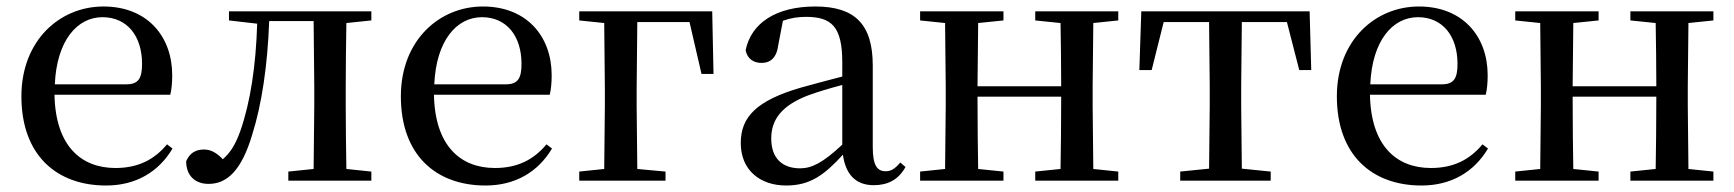

<svg xmlns="http://www.w3.org/2000/svg" viewBox="-20 -557 5346 592"><path d="M307 15C399 15 469 -27 512 -99L495 -112C456 -65 406 -39 336 -39C229 -39 151 -108 148 -265H505C509 -281 511 -301 511 -325C511 -445 434 -537 299 -537C164 -537 46 -432 46 -260C46 -78 155 15 307 15ZM149 -297C155 -432 218 -504 296 -504C372 -504 418 -446 418 -360C418 -316 407 -297 370 -297Z M946 0H1125V-28L1048 -36C1047 -92 1046 -175 1046 -230V-292C1046 -346 1047 -430 1048 -486L1125 -494V-522H686V-494L773 -484C769 -354 752 -242 721 -153C706 -111 690 -86 667 -66C648 -86 630 -96 609 -96C583 -96 565 -85 554 -60C554 -15 582 10 623 10C678 10 724 -28 758 -143C787 -235 805 -355 810 -492H947L949 -292V-230L947 -36L869 -28V0Z M1477 15C1569 15 1639 -27 1682 -99L1665 -112C1626 -65 1576 -39 1506 -39C1399 -39 1321 -108 1318 -265H1675C1679 -281 1681 -301 1681 -325C1681 -445 1604 -537 1469 -537C1334 -537 1216 -432 1216 -260C1216 -78 1325 15 1477 15ZM1319 -297C1325 -432 1388 -504 1466 -504C1542 -504 1588 -446 1588 -360C1588 -316 1577 -297 1540 -297Z M1766 -494 1843 -486 1845 -284V-230L1843 -36L1766 -28V0H2032V-28L1945 -36L1943 -230V-284L1945 -489H2106L2143 -329H2180L2176 -522H1766Z M2674 14C2718 14 2750 -3 2772 -42L2756 -56C2739 -36 2727 -29 2711 -29C2685 -29 2671 -46 2671 -104V-355C2671 -483 2615 -537 2494 -537C2373 -537 2296 -486 2279 -402C2284 -377 2302 -363 2328 -363C2355 -363 2375 -378 2380 -420L2394 -493C2419 -502 2442 -505 2465 -505C2544 -505 2577 -475 2577 -365V-321C2535 -310 2489 -298 2450 -287C2312 -247 2264 -196 2264 -116C2264 -32 2324 15 2404 15C2478 15 2521 -17 2579 -80C2587 -21 2617 14 2674 14ZM2577 -111C2517 -55 2483 -38 2447 -38C2393 -38 2358 -68 2358 -130C2358 -189 2391 -232 2472 -263C2502 -274 2539 -285 2577 -295Z M3172 -494 3250 -486C3251 -432 3252 -351 3252 -291H2994L2996 -486L3074 -494V-522H2817V-494L2894 -486L2896 -292V-230L2894 -36L2817 -28V0H3074V-28L2996 -36C2995 -92 2994 -179 2994 -259H3252C3252 -179 3251 -92 3250 -36L3172 -28V0H3428V-28L3351 -36L3349 -230V-292L3351 -486L3428 -494V-522H3172Z M3707 0H3898V-28L3809 -37L3807 -230V-292L3809 -489H3948L3986 -341H4023L4018 -522H3499L3493 -341H3531L3568 -489H3708L3710 -292V-230L3708 -37L3619 -28V0Z M4363 15C4455 15 4525 -27 4568 -99L4551 -112C4512 -65 4462 -39 4392 -39C4285 -39 4207 -108 4204 -265H4561C4565 -281 4567 -301 4567 -325C4567 -445 4490 -537 4355 -537C4220 -537 4102 -432 4102 -260C4102 -78 4211 15 4363 15ZM4205 -297C4211 -432 4274 -504 4352 -504C4428 -504 4474 -446 4474 -360C4474 -316 4463 -297 4426 -297Z M5007 -494 5085 -486C5086 -432 5087 -351 5087 -291H4829L4831 -486L4909 -494V-522H4652V-494L4729 -486L4731 -292V-230L4729 -36L4652 -28V0H4909V-28L4831 -36C4830 -92 4829 -179 4829 -259H5087C5087 -179 5086 -92 5085 -36L5007 -28V0H5263V-28L5186 -36L5184 -230V-292L5186 -486L5263 -494V-522H5007Z"/></svg>

Font: Source Han Serif SC Medium
Style: Regular
Weight: 500
Designer: Ryoko NISHIZUKA 西塚涼子 (kana & ideographs); Frank Grießhammer (Latin, Greek & Cyrillic); Wenlong ZHANG 张文龙 (bopomofo); San
Foundry: Adobe
Version: Version 2.003;hotconv 1.1.1;makeotfexe 2.6.0